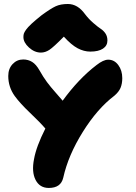

<svg xmlns="http://www.w3.org/2000/svg" viewBox="-20 -949 676 953"><path d="M183.1 -688Q151.4 -688 123.8 -713.1Q96.2 -738.3 96.2 -765.1Q96.2 -774.9 98.4 -782Q100.6 -789.1 109.1 -801.3Q117.7 -813.5 136.2 -830.8Q154.8 -848.1 186 -873Q231.9 -906.7 256.6 -918Q281.2 -929.2 316.9 -929.2Q365.7 -929.2 401.9 -878.9Q420.9 -854 443.6 -834.5Q466.3 -814.9 480.2 -805.9Q494.1 -796.9 503.7 -782.5Q513.2 -768.1 513.2 -748Q513.2 -722.2 491 -707.5Q468.8 -692.9 428.2 -692.9Q396.5 -692.9 365.2 -709.5Q334 -726.1 296.9 -767.1Q245.1 -714.4 224.6 -701.2Q204.1 -688 183.1 -688ZM222.2 -16.1Q177.2 -16.1 156.7 -55.9Q136.2 -95.7 148.9 -159.2Q159.7 -221.2 205.1 -311Q179.7 -340.8 129.6 -388.4Q79.6 -436 53.2 -472.2Q21 -517.1 21 -571.8Q21 -607.9 42.5 -630.9Q64 -653.8 95.2 -653.8Q120.1 -653.8 139.6 -641.6Q159.2 -629.4 175.8 -600.1Q194.8 -566.4 213.1 -541.7Q231.4 -517.1 255.6 -490Q279.8 -462.9 291 -449.2Q370.1 -558.1 459 -626Q493.2 -652.8 517.1 -652.8Q547.4 -652.8 567.1 -626.2Q586.9 -599.6 586.9 -561Q586.9 -533.7 578.4 -513.2Q569.8 -492.7 547.9 -474.1Q463.4 -410.2 391.1 -294.4Q318.8 -178.7 293.9 -66.9Q282.2 -16.1 222.2 -16.1Z"/></svg>

Font: Shantell Sans Irregular
Style: Regular
Weight: 800
Designer: Stephen Nixon, Anya Danilova, Shantell Martin
Foundry: Arrow Type
Version: Version 1.006;[9816181b4]